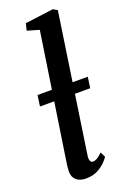

<svg xmlns="http://www.w3.org/2000/svg" viewBox="-158 -870 616 932"><g transform="rotate(-20 150.0 -404.0)"><path d="M161 -91.5Q158.5 -74.5 163 -65Q167.5 -55.5 176.5 -55.5Q185.5 -55.5 196.5 -61.2Q207.5 -67 226 -84.5L239 -57.5Q234.5 -50.5 219.5 -34.2Q204.5 -18 178.8 -4Q153 10 116.5 10Q98.5 10 83 3.8Q67.5 -2.5 58.2 -16.2Q49 -30 49.5 -52.5Q49.5 -57 50 -63.5Q50.5 -70 51.2 -76.8Q52 -83.5 52.5 -87.5L152 -745L90.5 -763L99.5 -798.5L245.5 -817.5L267 -805ZM293 -451.5 285 -395H25.5L33.5 -451.5Z"/></g></svg>

Font: Merriweather Medium
Style: Italic
Weight: 500
Italic angle: -7.8°
Version: Version 2.101